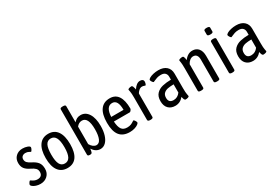

<svg xmlns="http://www.w3.org/2000/svg" viewBox="36 -1674 3710 2604"><g transform="rotate(-30 1890.5 -371.5)"><path d="M31 -53Q31 -64 44 -84Q57 -104 65 -104Q67 -104 82.5 -93Q98 -82 118 -73.5Q138 -65 163 -65Q200 -65 219.5 -83.5Q239 -102 239 -138Q239 -172 217.5 -194.5Q196 -217 151 -238Q96 -264 69.5 -298Q43 -332 43 -388Q43 -451 84.5 -490.5Q126 -530 190 -530Q231 -530 266 -517Q301 -504 301 -487Q301 -475 289.5 -454Q278 -433 270 -433Q268 -433 246.5 -445.5Q225 -458 195 -458Q166 -458 146.5 -442Q127 -426 127 -397Q127 -365 146.5 -345Q166 -325 202 -307Q264 -277 292.5 -240Q321 -203 321 -140Q321 -73 277 -32Q233 9 167 9Q131 9 99.5 -1.5Q68 -12 49.5 -27Q31 -42 31 -53Z M400 -259Q400 -389 449.5 -459Q499 -529 593 -529Q686 -529 734.5 -459.5Q783 -390 783 -259Q783 -129 735 -61.5Q687 6 593 6Q499 6 449.5 -62Q400 -130 400 -259ZM695 -261Q695 -361 669.5 -409Q644 -457 591 -457Q538 -457 513.5 -409.5Q489 -362 489 -261Q489 -161 513.5 -113.5Q538 -66 591 -66Q644 -66 669.5 -113.5Q695 -161 695 -261Z M988 -69Q986 -44 979 -20Q975 -7 967.5 -2.5Q960 2 947 2H941Q908 2 908 -20V-730Q908 -752 946 -752H957Q994 -752 994 -730V-478Q1016 -503 1040.5 -516Q1065 -529 1100 -529Q1175 -529 1220 -459.5Q1265 -390 1265 -265Q1265 -185 1245.5 -123.5Q1226 -62 1190.5 -28Q1155 6 1108 6Q1073 6 1042 -13Q1011 -32 988 -69ZM1175 -266Q1175 -455 1079 -455Q1029 -455 994 -410V-136Q1013 -103 1037.5 -85Q1062 -67 1087 -67Q1130 -67 1152.5 -119Q1175 -171 1175 -266Z M1359 -258Q1359 -391 1409 -460Q1459 -529 1556 -529Q1643 -529 1687 -462.5Q1731 -396 1731 -268Q1731 -259 1719 -243Q1707 -227 1698 -227H1449Q1454 -142 1481 -104Q1508 -66 1567 -66Q1603 -66 1627 -76Q1651 -86 1666 -97Q1681 -108 1684 -108Q1694 -108 1706.5 -88Q1719 -68 1719 -58Q1719 -46 1698.5 -30.5Q1678 -15 1643 -4.5Q1608 6 1568 6Q1462 6 1410.5 -59Q1359 -124 1359 -258ZM1642 -299Q1642 -457 1553 -457Q1457 -457 1449 -299Z M1849 -20V-373Q1849 -439 1843 -467.5Q1837 -496 1837 -499Q1837 -511 1856 -516.5Q1875 -522 1891 -522Q1905 -522 1911.5 -507Q1918 -492 1921.5 -475.5Q1925 -459 1926 -454Q1974 -529 2031 -529Q2056 -529 2069.5 -518.5Q2083 -508 2083 -490Q2083 -473 2077 -454.5Q2071 -436 2063 -436Q2058 -436 2045 -441.5Q2032 -447 2014 -447Q1988 -447 1964.5 -425.5Q1941 -404 1933 -386V-20Q1933 2 1893 2H1889Q1849 2 1849 -20Z M2134 -149Q2134 -224 2173 -264Q2212 -304 2270 -317.5Q2328 -331 2403 -332V-379Q2403 -413 2382 -435Q2361 -457 2316 -457Q2281 -457 2254.5 -448.5Q2228 -440 2209 -430.5Q2190 -421 2187 -421Q2177 -421 2164.5 -440.5Q2152 -460 2152 -470Q2152 -483 2175.5 -497Q2199 -511 2237.5 -520Q2276 -529 2317 -529Q2397 -529 2442 -489Q2487 -449 2487 -378V-148Q2487 -82 2493 -53.5Q2499 -25 2499 -22Q2499 -10 2480 -4.5Q2461 1 2445 1Q2430 1 2423 -14.5Q2416 -30 2410 -58Q2357 6 2280 6Q2213 6 2173.5 -34.5Q2134 -75 2134 -149ZM2403 -130V-259Q2347 -258 2310.5 -251Q2274 -244 2248 -220.5Q2222 -197 2222 -150Q2222 -73 2297 -73Q2362 -73 2403 -130Z M2642 -20V-373Q2642 -438 2637 -467Q2632 -496 2632 -499Q2632 -511 2653.5 -516.5Q2675 -522 2690 -522Q2704 -522 2709.5 -509Q2715 -496 2718 -479Q2721 -462 2722 -454Q2745 -489 2778 -509Q2811 -529 2848 -529Q2910 -529 2944 -487.5Q2978 -446 2978 -373V-20Q2978 2 2940 2H2930Q2891 2 2891 -20V-365Q2891 -409 2873 -432.5Q2855 -456 2820 -456Q2793 -456 2768 -436.5Q2743 -417 2728 -386V-20Q2728 2 2690 2H2679Q2642 2 2642 -20Z M3131 -20V-503Q3131 -525 3171 -525H3175Q3215 -525 3215 -503V-20Q3215 2 3175 2H3171Q3131 2 3131 -20ZM3129 -617V-677Q3129 -699 3173 -699Q3217 -699 3217 -677V-617Q3217 -595 3173 -595Q3129 -595 3129 -617Z M3351 -149Q3351 -224 3390 -264Q3429 -304 3487 -317.5Q3545 -331 3620 -332V-379Q3620 -413 3599 -435Q3578 -457 3533 -457Q3498 -457 3471.5 -448.5Q3445 -440 3426 -430.5Q3407 -421 3404 -421Q3394 -421 3381.5 -440.5Q3369 -460 3369 -470Q3369 -483 3392.5 -497Q3416 -511 3454.5 -520Q3493 -529 3534 -529Q3614 -529 3659 -489Q3704 -449 3704 -378V-148Q3704 -82 3710 -53.5Q3716 -25 3716 -22Q3716 -10 3697 -4.5Q3678 1 3662 1Q3647 1 3640 -14.5Q3633 -30 3627 -58Q3574 6 3497 6Q3430 6 3390.5 -34.5Q3351 -75 3351 -149ZM3620 -130V-259Q3564 -258 3527.5 -251Q3491 -244 3465 -220.5Q3439 -197 3439 -150Q3439 -73 3514 -73Q3579 -73 3620 -130Z"/></g></svg>

Font: Asap Condensed
Style: Regular
Weight: 400
Designer: Pablo Cosgaya
Foundry: Omnibus-Type
Version: Version 1.010; ttfautohint (v1.8)